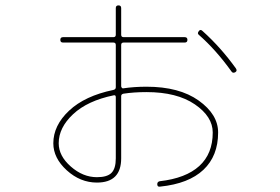

<svg xmlns="http://www.w3.org/2000/svg" viewBox="-20 -652 1040 713"><path d="M410 -64V-291Q410 -300 402 -298Q305 -278 251.5 -228Q198 -178 198 -120Q198 -73 243 -33.5Q288 6 340 6Q378 6 394 -10Q410 -26 410 -64ZM401 -318Q410 -320 410 -328V-485Q410 -494 401 -494H214Q204 -494 204 -504Q204 -514 214 -514H401Q410 -514 410 -523V-622Q410 -632 420 -632Q430 -632 430 -622V-523Q430 -514 439 -514H666Q676 -514 676 -504Q676 -494 666 -494H439Q430 -494 430 -485V-332Q430 -329 432.5 -326Q435 -323 438 -324Q478 -330 524 -330Q646 -330 718 -278.5Q790 -227 790 -160Q790 -73 735.5 -21.5Q681 30 575 41Q564 43 564 32Q564 23 573 21Q670 10 720 -35.5Q770 -81 770 -160Q770 -219 703.5 -264.5Q637 -310 524 -310Q477 -310 438 -304Q430 -302 430 -295V-64Q430 26 340 26Q278 26 228 -19.5Q178 -65 178 -120Q178 -186 236.5 -241Q295 -296 401 -318ZM840 -386Q782 -467 718 -523Q712 -528 718 -536Q724 -545 732 -537Q800 -476 856 -398Q862 -389 854 -384Q845 -379 840 -386Z"/></svg>

Font: Rounded Mplus 1c Thin
Style: Regular
Weight: 250
Version: Version 1.059.20150529